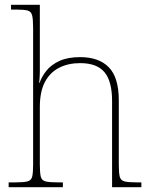

<svg xmlns="http://www.w3.org/2000/svg" viewBox="-20 -780 635 800"><path d="M16 0V-20H41Q78 -20 94 -24Q110 -28 114 -43.5Q118 -59 118 -94V-662Q118 -699 114 -715.5Q110 -732 95.5 -736Q81 -740 51 -740H26V-760H146V-482Q146 -474 145.5 -465Q145 -456 144.5 -448.5Q144 -441 143 -435H145Q154 -461 173.5 -485.5Q193 -510 227.5 -526Q262 -542 314 -542Q392 -542 433.5 -499.5Q475 -457 475 -362V-94Q475 -59 479 -43.5Q483 -28 499.5 -24Q516 -20 552 -20H569V0H447V-360Q447 -441 415.5 -479Q384 -517 314 -517Q264 -517 226 -497.5Q188 -478 167 -438Q146 -398 146 -334V-94Q146 -59 150 -43.5Q154 -28 170.5 -24Q187 -20 223 -20H242V0Z"/></svg>

Font: Noto Rashi Hebrew Thin
Style: Regular
Weight: 250
Version: Version 1.006